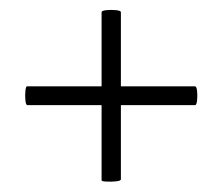

<svg xmlns="http://www.w3.org/2000/svg" viewBox="-20 -378 438 378"><path d="M34 -171Q31 -171 30 -180.5Q29 -190 30 -199Q31 -208 33 -208H364Q367 -208 368 -199Q369 -190 368 -180.5Q367 -171 364 -171ZM218 -25Q218 -22 208.5 -21Q199 -20 189.5 -20.5Q180 -21 180 -23V-354Q180 -357 189.5 -358Q199 -359 208.5 -358Q218 -357 218 -354Z"/></svg>

Font: Cormorant Light Light
Style: Regular
Weight: 300
Version: Version 4.000